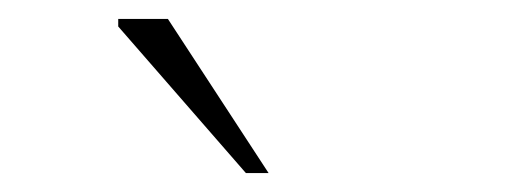

<svg xmlns="http://www.w3.org/2000/svg" viewBox="-20 -752 540 203"><path d="M264 -569H240L105 -724V-732H157.5Z"/></svg>

Font: Newsreader Caption ExtraLight
Style: Regular
Weight: 275
Designer: Hugues Gentile
Foundry: Production Type
Version: Version 1.001